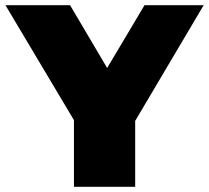

<svg xmlns="http://www.w3.org/2000/svg" viewBox="-20 -720 806 740"><path d="M265 0V-257L1 -700H250L393 -458L537 -700H765L501 -254V0Z"/></svg>

Font: Montserrat Black
Style: Regular
Weight: 900
Designer: Julieta Ulanovsky
Foundry: Julieta Ulanovsky
Version: Version 9.000; ttfautohint (v1.8.4.7-5d5b)